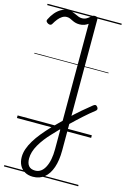

<svg xmlns="http://www.w3.org/2000/svg" viewBox="-181 -966 936 1437"><g transform="rotate(15 287.5 -247.5)"><path d="M228 394Q192 394 165.5 379Q139 364 124.5 336.5Q110 309 110 272Q110 241 121 209Q132 177 152.5 143Q173 109 202 73.5Q231 38 267 0Q317 -51 363.5 -96Q410 -141 452.5 -177.5Q495 -214 527 -239Q538 -247 545 -246Q552 -245 560 -234Q566 -225 564.5 -217.5Q563 -210 553 -203Q518 -176 474.5 -137Q431 -98 382.5 -51Q334 -4 284 50Q257 78 235.5 106Q214 134 198 162Q182 190 174 216.5Q166 243 166 268Q166 306 182.5 325.5Q199 345 233 345Q281 345 308.5 292.5Q336 240 336 152V-820Q323 -810 306.5 -804Q290 -798 270 -798Q252 -798 238 -802Q224 -806 212.5 -812Q201 -818 190 -822.5Q179 -827 166 -827Q147 -827 130.5 -816.5Q114 -806 100 -788.5Q86 -771 73 -748Q69 -741 61.5 -739Q54 -737 43 -742Q31 -749 27.5 -756Q24 -763 29 -772Q44 -803 64 -826.5Q84 -850 108.5 -864Q133 -878 164 -878Q185 -878 199.5 -873Q214 -868 226 -862Q238 -856 250 -851.5Q262 -847 276 -847Q295 -847 310 -855.5Q325 -864 336 -874Q343 -882 350 -885.5Q357 -889 366 -889Q378 -889 384 -884.5Q390 -880 390 -870V147Q390 224 371 279.5Q352 335 316 364.5Q280 394 228 394ZM0 365H575V375H0ZM0 -20H575V0H0ZM0 -505H575V-500H0ZM0 -885H575V-875H0Z"/></g></svg>

Font: Playwrite AT Guides
Style: Regular
Weight: 400
Designer: Veronika Burian, José Scaglione
Foundry: TypeTogether
Version: Version 1.003